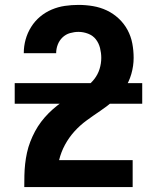

<svg xmlns="http://www.w3.org/2000/svg" viewBox="-20 -763 640 783"><path d="M79 0V-1Q79 -24 79.5 -47.5Q80 -71 82.5 -94Q85 -117 90 -140Q95 -163 103.5 -185Q112 -207 123 -227.5Q134 -248 148 -266.5Q162 -285 178.5 -301.5Q195 -318 213.5 -332.5Q232 -347 251.5 -359.5Q271 -372 291.5 -383.5Q312 -395 331 -408.5Q350 -422 364.5 -440.5Q379 -459 386 -481.5Q393 -504 393 -527Q393 -547 388 -567Q383 -587 371 -602.5Q359 -618 339.5 -625.5Q320 -633 300 -633Q283 -633 265.5 -628Q248 -623 235 -610.5Q222 -598 215.5 -581Q209 -564 209 -546Q209 -546 209 -546Q209 -546 209 -546H77Q77 -546 77 -546.5Q77 -547 77 -547Q77 -575 84.5 -602Q92 -629 107 -653Q122 -677 143.5 -695Q165 -713 191 -724Q217 -735 244.5 -739Q272 -743 300 -743Q330 -743 359.5 -738Q389 -733 415.5 -720.5Q442 -708 464 -687.5Q486 -667 500 -641Q514 -615 519.5 -586Q525 -557 525 -527Q525 -494 515.5 -461Q506 -428 487 -400.5Q468 -373 442 -351Q416 -329 388.5 -310.5Q361 -292 333.5 -272Q306 -252 283.5 -227Q261 -202 245 -172.5Q229 -143 221 -110H521V0ZM40 -340V-424H560V-340Z"/></svg>

Font: Iosevka Custom XBdEx
Style: Regular
Weight: 800
Width: 7
Monospace: yes
Designer: Belleve Invis
Foundry: Belleve Invis
Version: Version 11.2.4; ttfautohint (v1.8.4)